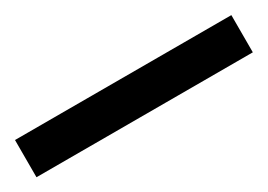

<svg xmlns="http://www.w3.org/2000/svg" viewBox="-33 -136 487 349"><g transform="rotate(-30 210.0 39.0)"><path d="M437.5 0V78.1H-16.6V0Z"/></g></svg>

Font: Inter Display
Style: Regular
Weight: 400
Designer: Rasmus Andersson
Foundry: rsms
Version: Version 4.000;git-37864ae